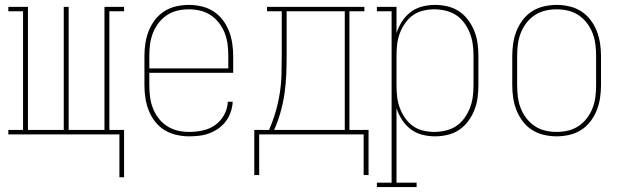

<svg xmlns="http://www.w3.org/2000/svg" viewBox="-20 -548 2540 783"><path d="M467 175V0H14V-18H74V-502H14V-520H94V-18H240V-520H260V-18H406V-520H486V-502H426V-18H486V175Z M751 8Q725 8 699 2Q673 -4 651 -17.5Q629 -31 612.5 -52Q596 -73 586.5 -97.5Q577 -122 573 -148Q569 -174 569 -200V-320Q569 -346 573 -372Q577 -398 586.5 -422Q596 -446 612 -467Q628 -488 650 -502Q672 -516 698 -522Q724 -528 750 -528Q776 -528 802 -522Q828 -516 850 -502Q872 -488 888 -467Q904 -446 913.5 -422Q923 -398 927 -372Q931 -346 931 -320V-251H589V-200Q589 -176 592 -152.5Q595 -129 603.5 -107Q612 -85 626.5 -66Q641 -47 661 -34Q681 -21 704 -15.5Q727 -10 751 -10Q779 -10 807 -16Q835 -22 857.5 -38Q880 -54 894 -79.5Q908 -105 909 -133H929Q928 -112 921 -91.5Q914 -71 901.5 -54Q889 -37 871.5 -24.5Q854 -12 834 -4.5Q814 3 793 5.5Q772 8 751 8ZM589 -269H911V-320Q911 -344 908 -367.5Q905 -391 896.5 -413Q888 -435 873.5 -454Q859 -473 839.5 -486Q820 -499 797 -504.5Q774 -510 750 -510Q726 -510 703 -504.5Q680 -499 660.5 -486Q641 -473 626.5 -454Q612 -435 603.5 -413Q595 -391 592 -367.5Q589 -344 589 -320Z M1017 166V-18H1077Q1093 -54 1104 -92Q1115 -130 1121 -168.5Q1127 -207 1128 -246.5Q1129 -286 1129 -325V-502H1069V-520H1466V-502H1405V-18H1483V166H1463V0H1037V166ZM1098 -18H1386V-502H1149V-325Q1149 -286 1147.5 -246.5Q1146 -207 1140.5 -168.5Q1135 -130 1124.5 -92Q1114 -54 1098 -18Z M1517 215V197H1577V-502H1517V-520H1597V-413Q1605 -438 1619.5 -460.5Q1634 -483 1655 -499Q1676 -515 1702 -521.5Q1728 -528 1754 -528Q1780 -528 1805.5 -522Q1831 -516 1852.5 -501.5Q1874 -487 1889.5 -466Q1905 -445 1914.5 -421Q1924 -397 1927.5 -371.5Q1931 -346 1931 -320V-200Q1931 -174 1927.5 -148.5Q1924 -123 1914.5 -99Q1905 -75 1889.5 -54Q1874 -33 1852.5 -18.5Q1831 -4 1805.5 2Q1780 8 1754 8Q1728 8 1702 1.5Q1676 -5 1655 -21Q1634 -37 1619.5 -59.5Q1605 -82 1597 -107V197H1679V215ZM1751 -10Q1774 -10 1797.5 -15.5Q1821 -21 1840.5 -34Q1860 -47 1874 -66.5Q1888 -86 1896.5 -108Q1905 -130 1908 -153Q1911 -176 1911 -200V-320Q1911 -344 1908 -367Q1905 -390 1896.5 -412Q1888 -434 1874 -453.5Q1860 -473 1840.5 -486Q1821 -499 1797.5 -504.5Q1774 -510 1751 -510Q1728 -510 1705 -504.5Q1682 -499 1663.5 -485.5Q1645 -472 1631.5 -452.5Q1618 -433 1610 -411Q1602 -389 1599.5 -366Q1597 -343 1597 -320V-200Q1597 -177 1599.5 -154Q1602 -131 1610 -109Q1618 -87 1631.5 -67.5Q1645 -48 1663.5 -34.5Q1682 -21 1705 -15.5Q1728 -10 1751 -10Z M2250 8Q2224 8 2198 2Q2172 -4 2150 -18Q2128 -32 2112 -53Q2096 -74 2086.5 -98Q2077 -122 2073 -148Q2069 -174 2069 -200V-320Q2069 -346 2073 -372Q2077 -398 2086.5 -422Q2096 -446 2112 -467Q2128 -488 2150 -502Q2172 -516 2198 -522Q2224 -528 2250 -528Q2276 -528 2302 -522Q2328 -516 2350 -502Q2372 -488 2388 -467Q2404 -446 2413.5 -422Q2423 -398 2427 -372Q2431 -346 2431 -320V-200Q2431 -174 2427 -148Q2423 -122 2413.5 -98Q2404 -74 2388 -53Q2372 -32 2350 -18Q2328 -4 2302 2Q2276 8 2250 8ZM2250 -10Q2274 -10 2297 -15.5Q2320 -21 2339.5 -34Q2359 -47 2373.5 -66Q2388 -85 2396.5 -107Q2405 -129 2408 -152.5Q2411 -176 2411 -200V-320Q2411 -344 2408 -367.5Q2405 -391 2396.5 -413Q2388 -435 2373.5 -454Q2359 -473 2339.5 -486Q2320 -499 2297 -504.5Q2274 -510 2250 -510Q2226 -510 2203 -504.5Q2180 -499 2160.5 -486Q2141 -473 2126.5 -454Q2112 -435 2103.5 -413Q2095 -391 2092 -367.5Q2089 -344 2089 -320V-200Q2089 -176 2092 -152.5Q2095 -129 2103.5 -107Q2112 -85 2126.5 -66Q2141 -47 2160.5 -34Q2180 -21 2203 -15.5Q2226 -10 2250 -10Z"/></svg>

Font: Iosevka Curly Slab Thin
Style: Regular
Weight: 100
Monospace: yes
Designer: Belleve Invis
Foundry: Belleve Invis
Version: Version 22.1.2; ttfautohint (v1.8.4)